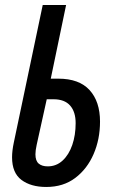

<svg xmlns="http://www.w3.org/2000/svg" viewBox="-20 -734 461 764"><path d="M164 10Q103 10 65.5 -18Q28 -46 28 -108Q28 -134 35 -167L150 -714H243L182 -421H212Q295 -421 336.5 -375.5Q378 -330 378 -250Q378 -180 352.5 -121Q327 -62 279.5 -26Q232 10 164 10ZM170 -72Q204 -72 229 -95Q254 -118 267.5 -157Q281 -196 281 -244Q281 -289 259 -314Q237 -339 193 -339H166L126 -158Q121 -135 121 -120Q121 -94 134 -83Q147 -72 170 -72Z"/></svg>

Font: Noto Sans ExtraCondensed Medium
Style: Italic
Weight: 500
Width: 2
Italic angle: -12°
Designer: Monotype Design Team
Foundry: Monotype Imaging Inc.
Version: Version 2.013; ttfautohint (v1.8.4.7-5d5b)